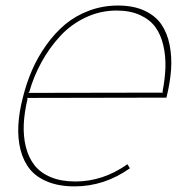

<svg xmlns="http://www.w3.org/2000/svg" viewBox="-20 -660 666 690"><path d="M81.1 -326.2 565.9 -327.1 564 -330.1Q573.2 -377 574.5 -418Q575.7 -459 566.9 -497.1Q558.1 -535.2 538.6 -562.3Q519 -589.4 483.6 -605.7Q448.2 -622.1 398.9 -622.1Q340.3 -622.1 287.6 -597.2Q234.9 -572.3 196 -530Q157.2 -487.8 129.2 -436.8Q101.1 -385.7 85 -329.1ZM578.1 -309.1 77.1 -308.1 79.1 -305.2Q67.4 -256.3 65.4 -213.1Q63.5 -169.9 73 -131.8Q82.5 -93.8 103.8 -66.4Q125 -39.1 162.4 -23.4Q199.7 -7.8 251 -7.8Q350.1 -7.8 438 -69.8L446.8 -55.2Q355 9.8 248 9.8Q192.4 9.8 151.4 -6.8Q110.4 -23.4 87.2 -52.2Q64 -81.1 53.7 -121.8Q43.5 -162.6 45.9 -209.2Q48.3 -255.9 62 -309.1Q74.7 -360.8 95.2 -408Q115.7 -455.1 146.2 -498Q176.8 -541 214.1 -572.3Q251.5 -603.5 300.3 -621.8Q349.1 -640.1 403.8 -640.1Q459.5 -640.1 499 -621.8Q538.6 -603.5 559.8 -572.5Q581.1 -541.5 589.6 -498.5Q598.1 -455.6 594.7 -408.7Q591.3 -361.8 578.1 -309.1Z"/></svg>

Font: Sinkin Sans 100 Thin Italic
Style: Regular
Weight: 100
Italic angle: -112°
Designer: Keith Bates
Foundry: K-Type
Version: Sinkin Sans (version 1.0)  by Keith Bates   •   © 2014   www